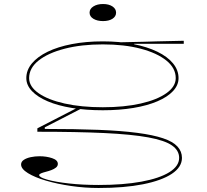

<svg xmlns="http://www.w3.org/2000/svg" viewBox="-20 -721 1030 956"><path d="M471 215Q402 215 333.5 205Q265 195 209 178.5Q153 162 119 141Q85 120 85 98Q85 84 98.5 75Q112 66 133 61.5Q154 57 177 57Q211 57 239.5 66.5Q268 76 268 95Q268 106 258.5 113.5Q249 121 235.5 126Q222 131 208 134.5Q194 138 184.5 142Q175 146 175 151Q175 162 215.5 173.5Q256 185 323.5 192.5Q391 200 471 200Q594 200 684 183.5Q774 167 823 136.5Q872 106 872 65Q872 28 836 3Q800 -22 718 -37Q636 -52 500.5 -58.5Q365 -65 166 -65V-82L372 -188L390 -183L203 -87V-79Q356 -79 470 -74.5Q584 -70 663.5 -59.5Q743 -49 792 -32.5Q841 -16 863.5 8.5Q886 33 886 65Q886 111 835.5 144.5Q785 178 692 196.5Q599 215 471 215ZM492 -172Q408 -172 338 -183.5Q268 -195 217.5 -216.5Q167 -238 139 -267.5Q111 -297 111 -332Q111 -372 139 -405.5Q167 -439 217.5 -463.5Q268 -488 338 -501.5Q408 -515 492 -515Q575 -515 644 -501.5Q713 -488 763.5 -463.5Q814 -439 841.5 -405.5Q869 -372 869 -332Q869 -297 841.5 -267.5Q814 -238 763.5 -216.5Q713 -195 644 -183.5Q575 -172 492 -172ZM492 -187Q599 -187 680.5 -205.5Q762 -224 808.5 -257Q855 -290 855 -332Q855 -382 808.5 -419.5Q762 -457 680.5 -478.5Q599 -500 492 -500Q385 -500 302 -478.5Q219 -457 172 -419.5Q125 -382 125 -332Q125 -290 172 -257Q219 -224 302 -205.5Q385 -187 492 -187ZM648 -490 559 -510Q593 -511 626.5 -511.5Q660 -512 693.5 -513Q727 -514 760.5 -515Q794 -516 827.5 -516.5Q861 -517 895 -518V-503H648ZM493 -701Q522 -701 540 -689Q558 -677 558 -658Q558 -639 540 -627.5Q522 -616 493 -616Q464 -616 445 -627.5Q426 -639 426 -658Q426 -677 445 -689Q464 -701 493 -701Z"/></svg>

Font: Kalnia Expanded Thin
Style: Regular
Weight: 250
Width: 7
Designer: Frida Medrano
Foundry: Frida Medrano
Version: Version 1.105